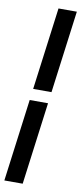

<svg xmlns="http://www.w3.org/2000/svg" viewBox="-109 -876 437 1031"><g transform="rotate(10 109.5 -360.0)"><path d="M163 -391H63L122 -840H222ZM96 120H-4L55 -329H155Z"/></g></svg>

Font: Tanohe Sans Medium
Style: Italic
Weight: 500
Designer: Village Type and Design LLC & Cristiano Sobral
Foundry: Cooper Hewitt Smithsonian Design Museum
Version: Version 1.00;September 29, 2021;FontCreator 13.0.0.2655 64-b